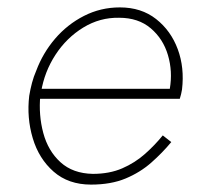

<svg xmlns="http://www.w3.org/2000/svg" viewBox="-20 -490 536 519"><path d="M78 -223H466Q468 -229 469.5 -235.5Q471 -242 472 -248Q479 -307 460.5 -357Q442 -407 402 -438.5Q362 -470 304 -470Q252 -470 207 -447Q162 -424 129 -385.5Q96 -347 78 -299Q71 -283 66.5 -266Q62 -249 59 -231Q52 -172 68.5 -116.5Q85 -61 125 -26Q165 9 226 9Q280 9 319.5 -7.5Q359 -24 389 -50.5Q419 -77 443 -106L420 -124Q399 -98 372 -74Q345 -50 310.5 -35Q276 -20 231 -20Q177 -21 143.5 -51.5Q110 -82 97 -130.5Q84 -179 89 -232L91 -241Q100 -296 130 -342Q160 -388 205 -415.5Q250 -443 302 -442Q354 -442 387.5 -413.5Q421 -385 434 -341Q447 -297 439 -250H81Z"/></svg>

Font: Jost ExtraLight
Style: Italic
Weight: 250
Italic angle: -5°
Version: Version 3.710